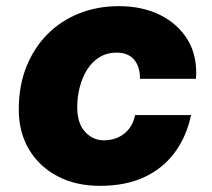

<svg xmlns="http://www.w3.org/2000/svg" viewBox="-20 -592 690 624"><path d="M304 12Q227 12 167.5 -19Q108 -50 74.5 -106Q41 -162 41 -236Q41 -313 65.5 -374.5Q90 -436 134 -480.5Q178 -525 237.5 -548.5Q297 -572 366 -572Q443 -572 501 -543Q559 -514 590.5 -461.5Q622 -409 617 -336H435Q435 -376 415.5 -398.5Q396 -421 359 -421Q328 -421 304 -406.5Q280 -392 264 -367Q248 -342 239.5 -310Q231 -278 231 -244Q231 -191 256.5 -163.5Q282 -136 317 -136Q356 -136 383.5 -157.5Q411 -179 419 -218H601Q586 -148 548 -96.5Q510 -45 449.5 -16.5Q389 12 304 12Z"/></svg>

Font: Azeret Mono Thin ExtraBold
Style: Italic
Weight: 800
Italic angle: -12°
Version: Version 1.002